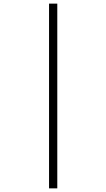

<svg xmlns="http://www.w3.org/2000/svg" viewBox="-20 -782 581 1049"><path d="M248 -762.2H293V247.1H248Z"/></svg>

Font: OpenSans-Light
Style: Regular
Weight: 300
Foundry: Ascender Corporation
Version: Version 1.10